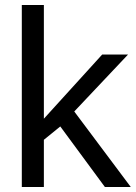

<svg xmlns="http://www.w3.org/2000/svg" viewBox="-20 -745 541 765"><path d="M501 0H397.9L220.2 -241.2L154.8 -188V0H66.9V-725.1H154.8V-272L387.2 -527.8H490.2L275.9 -300.8Z"/></svg>

Font: Libra Sans Modern
Style: Regular
Weight: 400
Foundry: Stefan Peev, Context Ltd
Version: Version 1.000